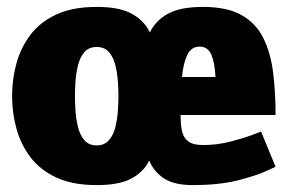

<svg xmlns="http://www.w3.org/2000/svg" viewBox="-20 -528 833 556"><path d="M260 -107Q283 -107 296 -122.5Q309 -138 314.5 -161.5Q320 -185 321.5 -209Q323 -233 323 -250Q323 -267 321.5 -290.5Q320 -314 314.5 -337.5Q309 -361 296 -376.5Q283 -392 260 -392Q237 -392 224 -376.5Q211 -361 205.5 -337.5Q200 -314 198.5 -290.5Q197 -267 197 -250Q197 -233 198.5 -209Q200 -185 205.5 -161.5Q211 -138 224 -122.5Q237 -107 260 -107ZM260 8Q190 8 143 -14Q96 -36 68 -73Q40 -110 27.5 -156Q15 -202 15 -250Q15 -298 27.5 -344Q40 -390 68 -427Q96 -464 143 -486Q190 -508 260 -508Q326 -508 362 -488Q398 -468 414 -434Q430 -468 466 -488Q502 -508 568 -508Q638 -508 680 -484Q722 -460 743 -417Q764 -374 771 -317Q778 -260 778 -195H503Q503 -170 506.5 -150.5Q510 -131 524 -119.5Q538 -108 568 -108Q609 -108 647.5 -118Q686 -128 711 -137.5Q736 -147 736 -147L778 -45Q778 -45 749.5 -32Q721 -19 667.5 -5.5Q614 8 538 8Q485 8 455.5 -11Q426 -30 412 -63Q396 -30 360.5 -11Q325 8 260 8ZM558 -393Q534 -393 522.5 -369.5Q511 -346 507 -305H604Q602 -346 592 -369.5Q582 -393 558 -393Z"/></svg>

Font: Epunda Sans Black
Style: Regular
Weight: 900
Designer: Simon Atzbach
Foundry: typofactur
Version: Version 2.204; ttfautohint (v1.8.4.7-5d5b)